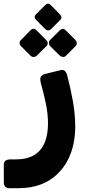

<svg xmlns="http://www.w3.org/2000/svg" viewBox="-68 -736 449 1008"><path d="M-17 252Q-34 252 -41 243.5Q-48 235 -48 220V129Q-48 114 -39 107.5Q-30 101 -14 101H11Q75 101 112.5 77.5Q150 54 167 12Q184 -30 184 -88Q184 -137 173 -191Q162 -245 146 -301Q141 -324 146.5 -333.5Q152 -343 170 -348L247 -367Q262 -371 271 -365Q280 -359 285 -339Q302 -276 314.5 -205.5Q327 -135 327 -71Q327 22 292.5 95Q258 168 191.5 210Q125 252 27 252ZM200 -583Q193 -576 184.5 -576.5Q176 -577 169 -584L121 -632Q107 -647 121 -661L169 -709Q184 -724 199 -709L246 -661Q262 -645 248 -631ZM124 -443Q118 -437 108.5 -437Q99 -437 92 -444L42 -494Q35 -501 35 -510.5Q35 -520 42 -526L92 -577Q108 -593 124 -577L174 -526Q182 -519 182.5 -509.5Q183 -500 175 -493ZM278 -443Q271 -436 262 -437Q253 -438 246 -444L195 -494Q189 -501 189 -511Q189 -521 195 -526L246 -577Q262 -592 277 -577L328 -526Q334 -520 335 -510.5Q336 -501 328 -493Z"/></svg>

Font: Rubik
Style: Bold
Weight: 700
Designer: Hubert and Fischer
Foundry: Hubert and Fischer
Version: Version 2.300;gftools[0.9.30]